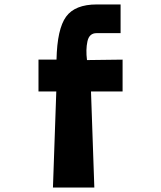

<svg xmlns="http://www.w3.org/2000/svg" viewBox="-20 -842 724 863"><path d="M218 1 233 -431H153V-574H234Q237 -712 277 -767Q317 -822 415 -822H522V-693H414Q381 -693 373 -656Q365 -619 371 -572L531 -574V-431H389L404 1Z"/></svg>

Font: OpenDyslexic
Style: Bold
Weight: 800
Designer: Abbie Gonzalez
Version: Version 0.920;hotconv 1.0.109;makeotfexe 2.5.65596